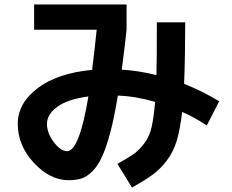

<svg xmlns="http://www.w3.org/2000/svg" viewBox="-20 -770 1040 860"><path d="M132.8 -636.7V-750H546.9V-636.7Q542 -585.9 525.4 -458Q597.7 -454.1 680.7 -433.6Q682.6 -499 682.6 -669.9H809.6Q809.6 -521.5 804.7 -394.5Q883.8 -363.3 961.9 -316.4L906.2 -208Q850.6 -245.1 795.9 -268.6Q787.1 -192.4 772 -141.1Q756.8 -89.8 727.5 -51.3Q698.2 -12.7 664.1 12.2Q629.9 37.1 571.3 70.3L505.9 -36.1Q553.7 -62.5 578.1 -79.6Q602.5 -96.7 626 -127.4Q649.4 -158.2 659.2 -201.2Q668.9 -244.1 674.8 -313.5Q588.9 -338.9 507.8 -341.8Q492.2 -245.1 474.1 -177.2Q456.1 -109.4 437 -67.9Q418 -26.4 393.6 -2.4Q369.1 21.5 345.2 29.3Q321.3 37.1 287.1 37.1Q204.1 37.1 131.8 -40.5Q59.6 -118.2 59.6 -214.8Q59.6 -307.6 148.4 -375Q237.3 -442.4 392.6 -457Q404.3 -550.8 413.1 -636.7ZM376 -337.9Q285.2 -326.2 237.8 -292.5Q190.4 -258.8 190.4 -214.8Q190.4 -173.8 221.2 -133.3Q252 -92.8 280.3 -92.8Q335 -92.8 376 -337.9Z"/></svg>

Font: Mgen+ 1c bold
Style: Bold
Weight: 700
Designer: [Source Han Sans]
Ryoko NISHIZUKA  (kana & ideographs); Paul D. Hunt (Latin, Greek & Cyrillic); Wenlong ZHANG  (bopomofo
Version: Version 1.059.20150602